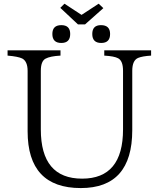

<svg xmlns="http://www.w3.org/2000/svg" viewBox="-20 -981 832 1015"><path d="M392.1 -852.1 298.8 -939.5 320.8 -961.4 411.1 -902.3 501.5 -961.4 526.4 -938 429.7 -852.1ZM304.2 -848.1Q351.1 -848.1 351.1 -801.3Q351.1 -753.9 304.2 -753.9Q256.8 -753.9 256.8 -801.3Q256.8 -848.1 304.2 -848.1ZM513.7 -848.1Q562 -848.1 562 -801.3Q562 -753.9 515.1 -753.9Q467.8 -753.9 467.8 -801.3Q467.8 -848.1 513.7 -848.1ZM778.8 -687Q732.4 -684.1 710 -674.8Q679.2 -661.6 679.2 -606.9V-293Q679.2 13.2 407.2 13.2Q126 13.2 126 -287.1V-606Q126 -656.7 97.2 -671.9Q74.2 -682.6 20 -687V-714.8H299.8V-687Q245.1 -684.1 220.7 -670.9Q195.8 -657.7 195.8 -606V-296.9Q195.8 -36.6 414.1 -36.6Q630.4 -36.6 630.4 -296.9V-606.9Q630.4 -659.2 604.5 -672.9Q584 -684.1 531.2 -687V-714.8H778.8Z"/></svg>

Font: I.MingCP
Style: Regular
Weight: 400
Designer: I.Font Project
Version: Version 8.000; Sep 06, 2022